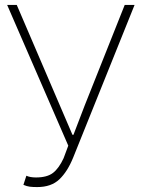

<svg xmlns="http://www.w3.org/2000/svg" viewBox="-20 -746 572 779"><path d="M9 -726H48L274 -199H278L324 -319L486 -726H526L277 -107Q254 -50 221 -18.5Q188 13 131 13Q113 13 101 11.5Q89 10 75 4L87 -33Q102 -26 126 -26Q171 -26 195 -44.5Q219 -63 238 -104L257 -155Z"/></svg>

Font: Kinto Sans Thin
Style: Regular
Weight: 100
Designer: Authors: Ryoko NISHIZUKA  (kana & ideographs); Paul D. Hunt (Latin, Greek & Cyrillic); Wenlong ZHANG  (bopomofo); Sandol
Foundry: Adobe Systems Incorporated, ookami Inc.
Version: Version 0.001